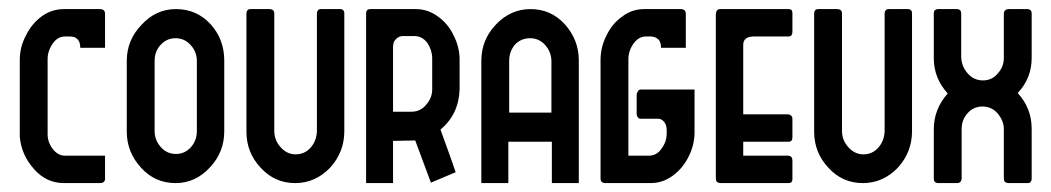

<svg xmlns="http://www.w3.org/2000/svg" viewBox="-20 -411 2360 431"><path d="M206.1 0Q215.8 -1 215.8 -9.8Q215.8 -27.3 215.8 -61.5Q193.4 -61.5 126 -61.5Q110.4 -61.5 98.6 -76.2Q86.9 -91.8 86.9 -109.4Q86.9 -166 86.9 -278.3Q86.9 -296.9 98.6 -313.5Q109.4 -329.1 126 -329.1Q129.9 -329.1 137.7 -329.1Q139.6 -329.1 145.5 -328.1Q151.4 -326.2 155.3 -321.3Q160.2 -315.4 160.2 -303.7Q178.7 -303.7 215.8 -303.7Q215.8 -322.3 215.8 -379.9Q215.8 -389.6 206.1 -390.6Q178.7 -390.6 124 -390.6Q95.7 -390.6 73.2 -374Q50.8 -357.4 38.1 -331.1Q24.4 -305.7 24.4 -276.4Q24.4 -218.8 24.4 -103.5Q28.3 -62.5 56.6 -31.2Q84 0 124 0Q151.4 0 206.1 0Z M374 0Q418.9 0 451.2 -35.2Q483.4 -69.3 483.4 -116.2Q483.4 -168.9 483.4 -275.4Q483.4 -323.2 452.1 -357.4Q420.9 -390.6 375 -390.6Q330.1 -390.6 297.9 -355.5Q264.6 -321.3 264.6 -274.4Q264.6 -221.7 264.6 -115.2Q264.6 -69.3 296.9 -34.2Q328.1 0 374 0ZM375 -65.4Q354.5 -65.4 340.8 -81.1Q327.1 -96.7 327.1 -116.2Q327.1 -168.9 327.1 -274.4Q327.1 -295.9 340.8 -310.5Q354.5 -325.2 374 -325.2Q394.5 -325.2 408.2 -309.6Q421.9 -294.9 421.9 -273.4Q421.9 -220.7 421.9 -116.2Q421.9 -95.7 408.2 -80.1Q394.5 -65.4 375 -65.4Z M642.6 0Q687.5 0 720.7 -34.2Q752.9 -69.3 752.9 -116.2Q752.9 -204.1 752.9 -380.9Q752.9 -390.6 743.2 -390.6Q728.5 -390.6 700.2 -390.6Q692.4 -390.6 691.4 -381.8Q691.4 -293 691.4 -116.2Q690.4 -94.7 677.7 -80.1Q664.1 -64.5 643.6 -64.5Q624 -64.5 609.4 -81.1Q595.7 -96.7 595.7 -117.2Q595.7 -205.1 595.7 -380.9Q595.7 -390.6 584 -390.6Q570.3 -390.6 542 -390.6Q534.2 -390.6 533.2 -381.8Q533.2 -293 533.2 -115.2Q533.2 -68.4 565.4 -34.2Q596.7 0 642.6 0Z M862.3 0Q862.3 -23.4 862.3 -94.7Q875 -94.7 912.1 -95.7Q920.9 -72.3 947.3 -1Q960.9 -6.8 1002.9 -24.4Q995.1 -47.9 968.8 -120.1Q1009.8 -154.3 1011.7 -210Q1011.7 -232.4 1011.7 -277.3Q1011.7 -305.7 998 -332Q985.4 -358.4 962.9 -374Q940.4 -390.6 913.1 -390.6Q878.9 -390.6 811.5 -390.6Q801.8 -390.6 801.8 -380.9Q801.8 -253.9 801.8 0Q817.4 0 862.3 0ZM903.3 -160.2Q893.6 -160.2 862.3 -160.2Q862.3 -196.3 862.3 -304.7Q862.3 -316.4 867.2 -321.3Q872.1 -327.1 877.9 -329.1Q882.8 -330.1 885.7 -330.1Q893.6 -330.1 910.2 -330.1Q927.7 -330.1 939.5 -314.5Q950.2 -297.9 950.2 -280.3Q950.2 -256.8 950.2 -210Q950.2 -191.4 936.5 -175.8Q923.8 -160.2 903.3 -160.2Z M1279.3 0Q1279.3 -68.4 1279.3 -275.4Q1279.3 -321.3 1248 -356.4Q1216.8 -390.6 1170.9 -390.6Q1126 -390.6 1092.8 -355.5Q1060.5 -321.3 1060.5 -274.4Q1060.5 -182.6 1060.5 0Q1076.2 0 1121.1 0Q1121.1 -23.4 1121.1 -92.8Q1145.5 -92.8 1218.8 -92.8Q1218.8 -70.3 1218.8 0Q1234.4 0 1279.3 0ZM1217.8 -158.2Q1194.3 -158.2 1123 -158.2Q1123 -187.5 1123 -274.4Q1123 -294.9 1135.7 -310.5Q1149.4 -325.2 1169.9 -325.2Q1190.4 -325.2 1204.1 -309.6Q1217.8 -293.9 1217.8 -273.4Q1217.8 -235.4 1217.8 -158.2Z M1440.4 0Q1467.8 0 1490.2 -16.6Q1512.7 -33.2 1525.4 -58.6Q1539.1 -85 1539.1 -114.3Q1539.1 -146.5 1539.1 -210Q1508.8 -210 1418 -210Q1414.1 -210 1412.1 -206.1Q1409.2 -202.1 1409.2 -198.2Q1409.2 -183.6 1409.2 -155.3Q1409.2 -150.4 1412.1 -147.5Q1414.1 -144.5 1418 -144.5Q1430.7 -144.5 1458 -144.5Q1463.9 -144.5 1469.7 -138.7Q1476.6 -131.8 1476.6 -118.2Q1476.6 -116.2 1476.6 -111.3Q1476.6 -92.8 1464.8 -77.1Q1454.1 -61.5 1436.5 -61.5Q1420.9 -61.5 1390.6 -61.5Q1390.6 -115.2 1390.6 -278.3Q1390.6 -296.9 1402.3 -313.5Q1414.1 -329.1 1429.7 -329.1Q1433.6 -329.1 1441.4 -329.1Q1443.4 -329.1 1448.2 -328.1Q1454.1 -326.2 1459 -321.3Q1463.9 -315.4 1463.9 -303.7Q1482.4 -303.7 1519.5 -303.7Q1519.5 -322.3 1519.5 -379.9Q1519.5 -389.6 1509.8 -390.6Q1482.4 -390.6 1426.8 -390.6Q1398.4 -390.6 1377 -374Q1354.5 -358.4 1341.8 -332Q1328.1 -305.7 1328.1 -276.4Q1328.1 -187.5 1328.1 -9.8Q1328.1 -1 1337.9 0Q1372.1 0 1440.4 0Z M1750 0Q1758.8 0 1758.8 -8.8Q1758.8 -23.4 1758.8 -50.8Q1758.8 -60.5 1750 -61.5Q1715.8 -61.5 1648.4 -61.5Q1648.4 -69.3 1648.4 -92.8Q1673.8 -92.8 1750 -92.8Q1758.8 -92.8 1758.8 -102.5Q1758.8 -116.2 1758.8 -144.5Q1758.8 -152.3 1750 -154.3Q1715.8 -154.3 1648.4 -154.3Q1648.4 -193.4 1648.4 -309.6Q1648.4 -319.3 1653.3 -323.2Q1657.2 -327.1 1663.1 -328.1Q1668 -329.1 1670.9 -329.1Q1697.3 -329.1 1750 -329.1Q1758.8 -329.1 1758.8 -339.8Q1758.8 -353.5 1758.8 -381.8Q1758.8 -385.7 1756.8 -388.7Q1753.9 -390.6 1750 -390.6Q1699.2 -390.6 1596.7 -390.6Q1587.9 -390.6 1586.9 -379.9Q1586.9 -256.8 1586.9 -9.8Q1586.9 -1 1596.7 0Q1647.5 0 1750 0Z M1917 0Q1961.9 0 1995.1 -34.2Q2027.3 -69.3 2027.3 -116.2Q2027.3 -204.1 2027.3 -380.9Q2027.3 -390.6 2017.6 -390.6Q2002.9 -390.6 1974.6 -390.6Q1966.8 -390.6 1965.8 -381.8Q1965.8 -293 1965.8 -116.2Q1964.8 -94.7 1952.1 -80.1Q1938.5 -64.5 1918 -64.5Q1898.4 -64.5 1883.8 -81.1Q1870.1 -96.7 1870.1 -117.2Q1870.1 -205.1 1870.1 -380.9Q1870.1 -390.6 1858.4 -390.6Q1844.7 -390.6 1816.4 -390.6Q1808.6 -390.6 1807.6 -381.8Q1807.6 -293 1807.6 -115.2Q1807.6 -68.4 1839.8 -34.2Q1871.1 0 1917 0Z M2287.1 0Q2294.9 0 2295.9 -8.8Q2295.9 -46.9 2295.9 -122.1Q2295.9 -168 2264.6 -202.1Q2295.9 -235.4 2295.9 -281.2Q2295.9 -314.5 2295.9 -380.9Q2295.9 -389.6 2287.1 -390.6Q2272.5 -390.6 2243.2 -390.6Q2234.4 -389.6 2233.4 -381.8Q2233.4 -347.7 2233.4 -281.2Q2233.4 -260.7 2219.7 -246.1Q2207 -230.5 2186.5 -230.5Q2166 -230.5 2152.3 -246.1Q2138.7 -261.7 2137.7 -282.2Q2137.7 -314.5 2137.7 -380.9Q2137.7 -389.6 2128.9 -390.6Q2114.3 -390.6 2085 -390.6Q2076.2 -389.6 2076.2 -381.8Q2076.2 -347.7 2076.2 -280.3Q2076.2 -235.4 2107.4 -201.2Q2076.2 -166 2076.2 -121.1Q2076.2 -84 2076.2 -9.8Q2076.2 -1 2085 0Q2099.6 0 2128.9 0Q2136.7 0 2138.7 -8.8Q2138.7 -46.9 2138.7 -121.1Q2138.7 -141.6 2151.4 -156.2Q2165 -171.9 2185.5 -171.9Q2206.1 -171.9 2219.7 -156.2Q2233.4 -139.6 2233.4 -121.1Q2233.4 -84 2233.4 -9.8Q2233.4 -1 2243.2 0Q2257.8 0 2287.1 0Z"/></svg>

Font: Lega 2020-21MOD
Style: Regular
Weight: 400
Designer: SIL Open Font License
Foundry: SIL Open Font License
Version: Version 1.00;July 1, 2020;FontCreator 13.0.0.2670 32-bit